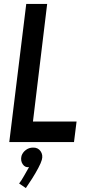

<svg xmlns="http://www.w3.org/2000/svg" viewBox="-20 -720 470 973"><path d="M355 0H27L113 -700H219L147 -104H368ZM89 70Q95 52 111 40Q127 28 147 28Q172 27 185.5 46Q199 65 192 90Q188 105 174 131.5Q160 158 142.5 185.5Q125 213 111 233L77 210Q89 194 102 171Q115 148 127 127Q107 130 95 112Q83 94 89 70Z"/></svg>

Font: Kulim Park SemiBold
Style: Italic
Weight: 600
Italic angle: -8°
Designer: Noponies / Dale Sattler
Foundry: Noponies
Version: Version 1.000; ttfautohint (v1.8.3)